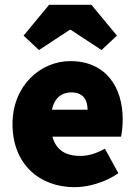

<svg xmlns="http://www.w3.org/2000/svg" viewBox="-20 -766 566 798"><path d="M290 12C346 12 418 -8 472 -46L416 -148C380 -128 348 -118 314 -118C258 -118 214 -138 198 -198H483C486 -210 490 -240 490 -270C490 -404 420 -512 272 -512C150 -512 32 -412 32 -250C32 -84 144 12 290 12ZM196 -310C206 -360 238 -382 276 -382C328 -382 344 -348 344 -310ZM78 -618 142 -558 270 -642H274L402 -558L466 -618L360 -746H184Z"/></svg>

Font: Giro Sans Black
Style: Regular
Weight: 900
Designer: Paul D. Hunt
Foundry: Adobe Systems Incorporated
Version: Version 1.000;PS 1.0;hotconv 1.0.88;makeotf.lib2.5.647800